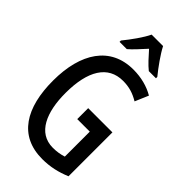

<svg xmlns="http://www.w3.org/2000/svg" viewBox="-287 -1017 1104 1104"><g transform="rotate(45 265.0 -465.5)"><path d="M141 -792V-781H200C226 -803 257 -838 289 -873C320 -838 350 -804 379 -781H437V-792C402 -835 358 -896 335 -941H242C222 -898 177 -836 141 -792ZM303 10C367 10 423 -3 480 -27V-384H283V-295H385V-92C360 -84 334 -79 300 -79C179 -79 129 -198 129 -353C129 -535 192 -637 314 -637C364 -637 402 -625 444 -600L479 -682C431 -710 374 -725 310 -725C124 -725 28 -578 28 -353C28 -133 113 10 303 10Z"/></g></svg>

Font: Noto Sans Mono Condensed Medium
Style: Regular
Weight: 500
Width: 3
Designer: Monotype Design Team
Foundry: Monotype Imaging Inc.
Version: Version 2.014